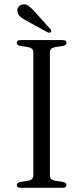

<svg xmlns="http://www.w3.org/2000/svg" viewBox="-20 -890 394 910"><path d="M216.5 -58Q216.5 -48 222.8 -41.8Q229 -35.5 241 -33.5L278.5 -27.5Q295 -24 295 -13Q295 -7 290.8 -3.5Q286.5 0 277 0H77.5Q68.5 0 64 -3.5Q59.5 -7 59.5 -13Q59.5 -24 76 -27.5L114 -33.5Q125.5 -35.5 131.8 -41.8Q138 -48 138 -58V-642Q138 -652 131.8 -658.2Q125.5 -664.5 114 -666.5L76 -672.5Q59.5 -676 59.5 -687Q59.5 -693.5 64 -696.8Q68.5 -700 77.5 -700H277Q286.5 -700 290.8 -696.8Q295 -693.5 295 -687Q295 -676 278.5 -672.5L241 -666.5Q229 -664.5 222.8 -658.2Q216.5 -652 216.5 -642ZM145.5 -833.5 218 -753Q221 -749.5 222.8 -745.8Q224.5 -742 221.5 -738Q218.5 -735.5 214 -735.2Q209.5 -735 205.5 -737L107.5 -790.5Q90 -800 78.2 -809.2Q66.5 -818.5 63.5 -832Q59.5 -843.5 65.5 -854.2Q71.5 -865 85.5 -868.5Q101.5 -872.5 115.2 -862.2Q129 -852 145.5 -833.5Z"/></svg>

Font: Fraunces Light
Style: Regular
Weight: 300
Version: Version 1.000;[b76b70a41]